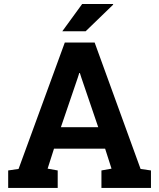

<svg xmlns="http://www.w3.org/2000/svg" viewBox="-20 -919 778 939"><path d="M20 0V-85.4L70.8 -92.8L296.9 -710.9H442.9L667.5 -92.8L718.3 -85.4V0H476.1V-85.4L525.4 -94.2L494.1 -191.9H244.1L212.9 -94.2L262.2 -85.4V0ZM277.8 -296.9H460.4L377.4 -540.5L370.6 -562H367.7L360.4 -539.1ZM284.7 -766.1 381.8 -899.4H532.7L533.7 -896.5L398.9 -766.1Z"/></svg>

Font: Roboto Slab
Style: Bold
Weight: 700
Designer: Google
Version: Version 2.000; ttfautohint (v1.8.1.43-b0c9)